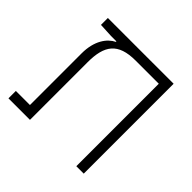

<svg xmlns="http://www.w3.org/2000/svg" viewBox="-150 -736 885 885"><g transform="rotate(45 293.0 -293.0)"><path d="M505.4 0V-585.9H76.7V-541L145.5 -537.6H180.7V-534.2C142.1 -515.6 106.4 -467.3 106.4 -385.3V-48.3H14.6V0H154.8V-376C154.8 -484.4 190.9 -537.6 306.2 -537.6H457V0Z"/></g></svg>

Font: Cascadia Mono PL ExtraLight
Style: Regular
Weight: 200
Monospace: yes
Designer: Aaron Bell
Foundry: Saja Typeworks
Version: Version 2404.023